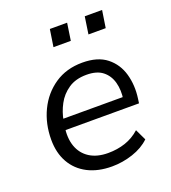

<svg xmlns="http://www.w3.org/2000/svg" viewBox="-130 -792 801 898"><g transform="rotate(-20 271.0 -343.0)"><path d="M274.8 8.9Q205.6 8.9 154.8 -17.2Q104 -43.4 76.7 -91.6Q49.3 -139.7 49.3 -205.6Q49.3 -285 80.9 -350.5Q112.5 -416.1 170.8 -455.7Q229.2 -495.3 308.7 -495.3Q385 -495.3 429.3 -460.1Q473.7 -424.8 489.6 -368.2Q505.5 -311.5 496.4 -247.3L493.4 -225.5H111.7L119.5 -279H448.3L430.3 -265.6Q437.3 -313 427 -351.1Q416.7 -389.3 387.9 -412.2Q359.2 -435.2 307.7 -435.2Q253.6 -435.2 217.5 -410.7Q181.4 -386.2 161.3 -348.3Q141.1 -310.5 134 -269.2L130.1 -245.1Q121 -188.1 135.8 -145.7Q150.7 -103.3 187.4 -79.8Q224.1 -56.4 278.9 -56.4Q325 -56.4 364.8 -69.7Q404.6 -83 437.2 -112.2L463.4 -57.2Q430 -25.1 378.8 -8.1Q327.6 8.9 274.8 8.9ZM381.4 -609.2 394.2 -695H480.5L467.3 -609.2ZM207.3 -609.2 220.5 -695H306.4L293.6 -609.2Z"/></g></svg>

Font: Nunito Sans 12pt ExtraLight
Style: Italic
Weight: 200
Italic angle: -9°
Designer: Vernon Adams
Foundry: Vernon Adams
Version: Version 3.101;gftools[0.9.27]